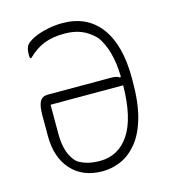

<svg xmlns="http://www.w3.org/2000/svg" viewBox="-107 -799 815 899"><g transform="rotate(-15 300.0 -349.5)"><path d="M276 -709Q396 -709 460.5 -623Q525 -537 525 -378V-360Q525 -255 504.5 -184Q484 -113 449 -70.5Q414 -28 370.5 -9Q327 10 281 10Q185 10 130 -51Q75 -112 75 -216V-316Q75 -363 86.5 -383Q98 -403 124 -403H431Q460 -403 472 -393L477 -396Q474 -528 421 -599Q389 -631 354 -645Q319 -659 273 -659Q216 -659 174 -642.5Q132 -626 95 -589H89Q87 -597 87 -606Q87 -642 101 -656Q116 -671 144 -683Q172 -695 207 -702Q242 -709 276 -709ZM282 -40Q371 -40 423 -117.5Q475 -195 477 -354H125V-212Q125 -112 175 -67Q198 -53 223 -46.5Q248 -40 282 -40Z"/></g></svg>

Font: Recursive Mn Csl St Lt
Style: Regular
Weight: 300
Monospace: yes
Version: Version 1.079;hotconv 1.0.112;makeotfexe 2.5.65598; ttfautoh